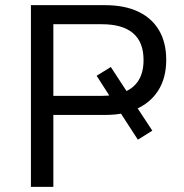

<svg xmlns="http://www.w3.org/2000/svg" viewBox="-20 -725 713 745"><path d="M100 0V-705H387Q463 -705 516 -680Q569 -655 597 -607.5Q625 -560 625 -493Q625 -422 593.5 -373Q562 -324 504 -300L506 -317L571 -218L515 -183L441 -297L464 -287Q448 -283 428.5 -281Q409 -279 387 -279H187V0ZM187 -353H375Q388 -353 399.5 -354Q411 -355 422 -357L412 -342L355 -431L410 -465L476 -364L460 -367Q537 -397 537 -492Q537 -562 496 -596.5Q455 -631 375 -631H187Z"/></svg>

Font: Nunito Sans 9pt
Style: Regular
Weight: 400
Version: Version 3.101;gftools[0.9.27]